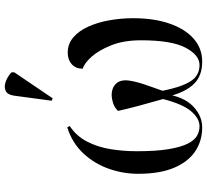

<svg xmlns="http://www.w3.org/2000/svg" viewBox="-51 -792 853 791"><g transform="rotate(-90 375.5 -396.5)"><path d="M246 10Q191 10 148 -18.5Q105 -47 80 -105.5Q55 -164 55 -254Q55 -315 75.5 -374Q96 -433 138.5 -479Q181 -525 246 -546L252 -536Q210 -508 187.5 -464Q165 -420 156.5 -367.5Q148 -315 148 -260Q148 -179 156.5 -128.5Q165 -78 179 -50Q193 -22 211.5 -11.5Q230 -1 251 -1Q283 -1 312.5 -35.5Q342 -70 363 -151Q348 -204 335.5 -250Q323 -296 314 -337Q329 -352 347.5 -357.5Q366 -363 378 -363Q411 -363 428 -343Q445 -323 438 -285Q434 -259 421 -221.5Q408 -184 397 -153Q412 -77 435.5 -39Q459 -1 503 -1Q544 -1 574.5 -58.5Q605 -116 605 -242Q605 -313 584.5 -364.5Q564 -416 537 -446Q510 -476 488 -482Q488 -511 506.5 -527.5Q525 -544 554 -544Q590 -544 617 -521Q644 -498 661.5 -459Q679 -420 687.5 -372Q696 -324 696 -274Q696 -189 674 -125Q652 -61 612 -25.5Q572 10 517 10Q461 10 428.5 -21Q396 -52 378 -113Q364 -54 327 -22Q290 10 246 10ZM366 -606 356 -610 377 -766Q381 -792 396.5 -799.5Q412 -807 433 -800Q454 -793 473 -776V-764Z"/></g></svg>

Font: Noto Serif Display SemiCondensed
Style: Regular
Weight: 400
Width: 4
Designer: Monotype Design Team
Foundry: Monotype Imaging Inc.
Version: Version 2.009